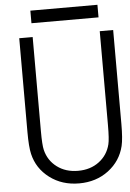

<svg xmlns="http://www.w3.org/2000/svg" viewBox="-68 -1130 803 1188"><g transform="rotate(-5 333.5 -535.5)"><path d="M166.7 -1080.7H583.3V-1002.6H166.7ZM83.3 -916.7H166.7V-333.3Q166.7 -246.1 174.5 -214.8Q190.8 -148.4 244.5 -108.1Q298.2 -67.7 375 -67.7Q451.8 -67.7 505.5 -108.1Q559.2 -148.4 575.5 -214.8Q583.3 -246.1 583.3 -333.3V-916.7H666.7V-333.3Q666.7 -241.5 656.2 -197.3Q634.1 -105.5 557.6 -47.5Q481.1 10.4 375 10.4Q268.9 10.4 192.1 -47.5Q115.2 -105.5 93.8 -197.3Q83.3 -241.5 83.3 -333.3Z"/></g></svg>

Font: Monoid
Style: Regular
Weight: 400
Width: 4
Monospace: yes
Designer: Andreas Larsen (@larsenwork)
Version: Version 0.61